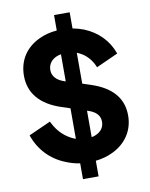

<svg xmlns="http://www.w3.org/2000/svg" viewBox="-100 -917 848 1089"><g transform="rotate(-10 323.5 -372.5)"><path d="M378 100V10C414 6 447 -3 476 -17C555 -54 603 -124 603 -211C603 -311 544 -380 424 -419L378 -434V-612C391 -607 403 -600 414 -593C442 -573 463 -546 477 -511L603 -568C575 -647 518 -703 442 -734C421 -742 400 -748 378 -752V-845H288V-756C249 -753 215 -744 184 -729C105 -692 60 -623 60 -535C60 -435 120 -363 239 -324L288 -308V-132C271 -138 254 -147 238 -158C205 -181 179 -213 160 -254L33 -197C62 -112 123 -47 206 -14C232 -3 259 5 288 9V100ZM288 -463 281 -465C236 -480 213 -506 213 -541C213 -573 231 -599 263 -612C271 -615 279 -618 288 -619ZM378 -278 385 -276C430 -261 451 -237 451 -202C451 -170 433 -146 402 -133C395 -130 387 -127 378 -126Z"/></g></svg>

Font: Plus Jakarta Sans ExtraBold
Style: Regular
Weight: 800
Designer: Gumpita Rahayu
Foundry: Tokotype
Version: Version 2.071;gftools[0.9.30]